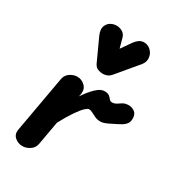

<svg xmlns="http://www.w3.org/2000/svg" viewBox="-204 -980 993 1096"><g transform="rotate(30 292.0 -432.5)"><path d="M115.5 0Q88 0 66 -18.2Q44 -36.5 49 -68.5L115.5 -441.5Q121 -470.5 144.2 -485.5Q167.5 -500.5 191 -500.5Q219 -500.5 241.2 -479.8Q263.5 -459 257.5 -424.5L254 -407.5Q282.5 -450.5 311.8 -478.5Q341 -506.5 365.5 -506.5Q389 -506.5 399 -498Q409 -489.5 415.8 -480.8Q422.5 -472 435.5 -472Q450 -472 464.8 -481.5Q479.5 -491 487 -496Q501.5 -505.5 524.2 -506Q547 -506.5 565.2 -493.5Q583.5 -480.5 583.5 -450Q583.5 -428.5 573.2 -415.2Q563 -402 548.8 -394Q534.5 -386 523 -380Q503.5 -369.5 476.2 -356.8Q449 -344 431.5 -344Q411.5 -344 395.2 -351.2Q379 -358.5 365.8 -365.8Q352.5 -373 340.5 -373Q332.5 -373 316 -357.5Q299.5 -342 275.5 -307.2Q251.5 -272.5 220.5 -215L192.5 -58.5Q187 -30 163.2 -15Q139.5 0 115.5 0ZM307 -587Q290 -587 273.8 -593.5Q257.5 -600 248 -620L182 -764Q164.5 -802.5 176.8 -828Q189 -853.5 216 -861.5Q243 -870 269.2 -859Q295.5 -848 302 -821.5L319 -759L364.5 -824Q389 -858 416.8 -860.5Q444.5 -863 466 -844Q487 -824.5 489.5 -797.2Q492 -770 474.5 -748.5L359.5 -611Q348.5 -598 334.8 -592.5Q321 -587 307 -587Z"/></g></svg>

Font: Edu VIC WA NT Hand Pre
Style: Regular
Weight: 400
Designer: Tina and Corey Anderson, Eben Sorkin, Mirko Velimirovic
Foundry: Google for Education
Version: Version 1.000